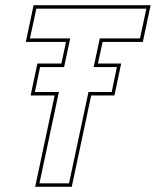

<svg xmlns="http://www.w3.org/2000/svg" viewBox="-20 -720 600 740"><path d="M115.5 0 190.5 -352H98L124 -475H216.5L234.5 -558.5H79.5L109.5 -700H560.5L530.5 -558.5H375.5L357.5 -475H447L421 -352H331.5L256.5 0ZM132 -13.5H246L321 -365.5H410.5L430.5 -461.5H341L364.5 -572H519.5L544 -686.5H120L95.5 -572H250.5L227 -461.5H134.5L114.5 -365.5H207Z"/></svg>

Font: Tourney Condensed Thin
Style: Italic
Weight: 100
Width: 3
Italic angle: -12°
Designer: Tyler Finck
Foundry: Etcetera Type Co
Version: Version 1.010; ttfautohint (v1.8.3)